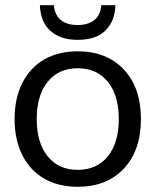

<svg xmlns="http://www.w3.org/2000/svg" viewBox="-20 -707 597 737"><path d="M36 0ZM36 -250Q36 -329 65.5 -388Q95 -447 149.5 -478.5Q204 -510 278 -510Q390 -510 455.5 -440Q521 -370 521 -250Q521 -130 455.5 -60Q390 10 278 10Q204 10 149.5 -21.5Q95 -53 65.5 -112Q36 -171 36 -250ZM436 -250Q436 -341 394 -393Q352 -445 278 -445Q205 -445 163 -393Q121 -341 121 -250Q121 -159 163 -107Q205 -55 278 -55Q352 -55 394 -107Q436 -159 436 -250ZM133 -687H187Q189 -652 212 -631.5Q235 -611 278 -611Q318 -611 342 -630Q366 -649 369 -687H423Q421 -625 384.5 -589.5Q348 -554 278 -554Q213 -554 174.5 -587.5Q136 -621 133 -687Z"/></svg>

Font: Sarabun
Style: Regular
Weight: 400
Designer: Suppakit Chalermlarp | Katatrad Co.,Ltd.
Foundry: Cadson Demak Co.,Ltd.
Version: Version 1.000; ttfautohint (v1.6)